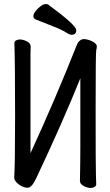

<svg xmlns="http://www.w3.org/2000/svg" viewBox="-20 -906 540 944"><path d="M425.8 18.1Q410.2 18.1 391.6 8.5Q373 -1 373 -17.1Q375 -103 375 -188V-521Q285.2 -298.8 160.2 -34.2Q137.2 17.1 116.2 17.1Q94.2 17.1 72 0.5Q49.8 -16.1 49.8 -33.2Q54.2 -88.9 54.2 -338.9Q54.2 -586.9 50.8 -694.8Q50.8 -703.1 59.3 -707.5Q67.9 -711.9 78.1 -711.9Q94.2 -711.9 112.5 -702.4Q130.9 -692.9 130.9 -676.8L129.9 -640.1V-152.8Q253.9 -422.9 356.9 -683.1Q366.2 -709 389.2 -713.9Q409.2 -713.9 430.2 -704.3Q451.2 -694.8 456.1 -681.2Q456.1 -668 453.1 -658.4Q450.2 -648.9 450.2 -373Q450.2 -74.2 451.7 -45.2Q453.1 -16.1 453.1 1Q453.1 7.8 445.1 12.9Q437 18.1 425.8 18.1ZM331.1 -734.9Q325.2 -734.9 314.9 -740.2Q285.2 -759.8 242.7 -775.9Q200.2 -792 153.8 -811Q144 -816.9 144 -826.2Q144 -836.9 154.1 -850.3Q164.1 -863.8 179 -875Q193.8 -886.2 206.1 -886.2Q213.9 -886.2 217.8 -882.8Q355 -782.2 355 -757.8Q355 -734.9 331.1 -734.9Z"/></svg>

Font: LXGW WenKai Mono GB Screen
Style: Regular
Weight: 400
Monospace: yes
Designer: LXGW / Fontworks Inc.
Foundry: LXGW / Fontworks Inc.
Version: Version 1.510;January 18,2025